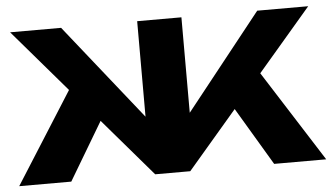

<svg xmlns="http://www.w3.org/2000/svg" viewBox="-46 -639 1227 709"><g transform="rotate(-5 567.0 -284.5)"><path d="M-2 0 235 -374 357 -279 191 0ZM943 0 777 -279 898 -374 1136 0ZM649 -140 602 -156 930 -569H1119L632 0H502L14 -569H203L532 -156L485 -140V-569H649Z"/></g></svg>

Font: Unbounded Medium
Style: Regular
Weight: 500
Designer: Luke Prowse, Jean-Baptiste Morizot, Fátima Lázaro, Florian Runge
Foundry: NaN
Version: Version 1.700